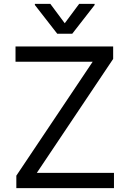

<svg xmlns="http://www.w3.org/2000/svg" viewBox="-20 -966 665 986"><path d="M63.9 -63.9 456 -649.1H59.7V-727.3H561.1V-663.4L169 -78.1H565.3V0H63.9ZM312.5 -846.6 386.4 -946H465.9V-940.3L350.9 -792.6H274.1L159.1 -940.3V-946H238.6Z"/></svg>

Font: Fast_Sans-Dotted
Style: Regular
Weight: 400
Version: Version 3.018